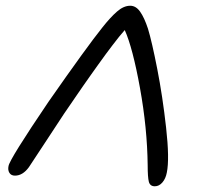

<svg xmlns="http://www.w3.org/2000/svg" viewBox="-20 -670 698 671"><path d="M32.2 -56.2Q19 -56.2 12.9 -65.9Q6.8 -75.7 9.8 -89.8Q13.7 -113.8 149.9 -314.9Q284.2 -507.3 337.9 -574.2Q365.7 -609.4 388.9 -629.6Q412.1 -649.9 435.1 -649.9Q455.1 -649.9 469.7 -629.2Q484.4 -608.4 497.1 -569.8Q510.7 -525.4 529.5 -429.4Q548.3 -333.5 560.5 -223.9Q572.8 -114.3 563 -66.9Q559.1 -45.9 547.6 -32.5Q536.1 -19 521 -19Q504.4 -19 500.2 -34.7Q496.1 -50.3 496.1 -92.8Q494.6 -222.2 469.2 -362.5Q443.8 -502.9 416 -564.9Q406.7 -554.2 396.2 -541.5Q385.7 -528.8 372.6 -511.2Q359.4 -493.7 349.9 -481Q340.3 -468.3 323.7 -444.8Q307.1 -421.4 299.3 -410.6Q291.5 -399.9 272.7 -372.8Q253.9 -345.7 249.5 -339.1Q245.1 -332.5 225.1 -303.5Q205.1 -274.4 204.1 -272.9Q169.4 -220.7 131.3 -162.1Q93.3 -103.5 81.1 -85.9Q59.6 -56.2 32.2 -56.2Z"/></svg>

Font: Shantell Sans Irregular
Style: Italic
Weight: 300
Italic angle: -11.31°
Designer: Stephen Nixon, Anya Danilova, Shantell Martin
Foundry: Arrow Type
Version: Version 1.006;[9816181b4]